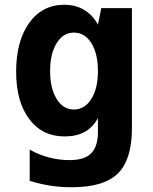

<svg xmlns="http://www.w3.org/2000/svg" viewBox="-20 -581 642 808"><path d="M282.2 207C372.6 207 436.5 187.5 476.1 148.9C515.6 109.9 535.2 46.4 535.2 -41V-546.9H406.2L392.1 -477.1C377.9 -503.9 358.9 -524.4 334.5 -539.1C310.1 -553.7 282.7 -561 250 -561C189.5 -561 139.6 -535.6 103 -484.9C66.4 -434.1 47.9 -364.7 47.9 -279.8C47.9 -194.8 66.4 -128.9 103 -80.1C139.6 -31.2 189 -6.8 252.4 -6.8C284.7 -6.8 313.5 -13.2 336.4 -25.9C359.4 -38.6 377.9 -58.1 392.1 -84V-24.9C392.1 15.6 382.3 45.4 363.3 64.5C344.2 83.5 315.4 92.8 271.5 92.8C245.1 92.8 215.3 89.4 187.5 82C161.1 75.2 131.8 64 105 48.8V180.2C135.3 189.5 165 196.3 194.3 200.7C223.6 205.1 253.9 207 282.2 207ZM291 -120.1C260.3 -120.1 236.8 -135.3 218.8 -164.1C200.2 -193.4 190.9 -232.9 190.9 -282.2C190.9 -331.5 200.2 -370.6 218.8 -399.9C236.8 -428.7 260.3 -443.8 291 -443.8C321.3 -443.8 345.7 -429.2 364.3 -399.9C383.3 -369.6 392.1 -329.6 392.1 -281.7C392.1 -231.4 382.3 -193.4 364.3 -164.6C345.7 -134.8 321.3 -120.1 291 -120.1Z"/></svg>

Font: Hack
Style: Bold
Weight: 700
Monospace: yes
Designer: Christopher Simpkins
Foundry: Christopher Simpkins
Version: Version 2.010